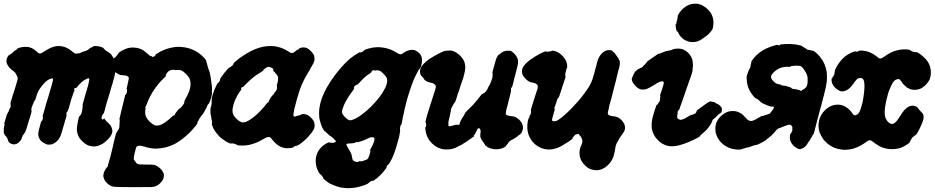

<svg xmlns="http://www.w3.org/2000/svg" viewBox="-53 -741 5009 1029"><path d="M252 -494Q264 -495 277 -493Q306 -489 333 -466Q345 -456 348 -455Q355 -451 365 -456L368 -457L367 -456Q366 -454 367 -454Q370 -453 375 -457L378 -458V-457Q379 -457 384 -461Q387 -463 387 -462Q387 -461 389 -462.5Q391 -464 392 -464Q393 -464 395 -465Q397 -466 397 -466Q401 -465 415 -472Q417 -473 419.5 -475Q422 -477 422 -477L423 -478Q423 -478 423.5 -478.5Q424 -479 424 -479L425 -480Q427 -481 427.5 -481.5Q428 -482 430 -483Q431 -483 431.5 -483.5Q432 -484 431.5 -484Q431 -484 431.5 -484.5Q432 -485 432 -485Q435 -485 437 -486Q439 -487 438.5 -487.5Q438 -488 441 -488.5Q444 -489 446 -490L449 -491L447 -492L446 -494H449Q464 -495 480 -492Q490 -489 498 -486L502 -483H501L506 -478Q507 -477 507.5 -476.5Q508 -476 508 -476Q508 -475 513 -471Q518 -467 522 -465Q526 -464 530 -460Q534 -456 536.5 -455Q539 -454 543 -449Q565 -422 566 -381Q567 -352 556 -316Q553 -305 549 -290Q547 -285 544 -275Q541 -265 533 -236Q530 -227 529 -223Q528 -219 527.5 -216.5Q527 -214 524 -207Q521 -197 515 -177Q513 -167 511.5 -163Q510 -159 508 -149Q503 -132 502 -132Q500 -132 497 -126Q496 -123 495 -122Q492 -117 491 -110L492 -104L493 -105L494 -106V-104Q494 -102 496 -101Q498 -100 499.5 -100.5Q501 -101 504 -105L507 -108Q507 -107 507 -105Q508 -100 525 -84Q541 -70 546 -55Q549 -47 549 -39Q549 -25 538 -9Q535 -4 523 8Q509 22 498 29Q489 34 482 37Q468 43 455 44Q446 44 433 42Q416 39 402 28Q381 12 370 -6Q365 -16 361 -30Q357 -48 361 -70Q364 -91 370 -114Q372 -119 373 -118Q374 -118 375 -119Q377 -121 378 -124Q378 -126 379 -125L382 -130L383 -132L387 -145V-146Q386 -147 387.5 -151Q389 -155 388.5 -157.5Q388 -160 389.5 -166Q391 -172 390 -177V-182L392 -189Q394 -196 396 -203Q399 -213 406 -239Q410 -252 412 -258Q430 -319 424 -321Q418 -323 401 -313Q381 -300 362 -277Q360 -274 357 -271Q354 -268 353 -269Q351 -270 348 -269Q345 -267 344.5 -263Q344 -259 346 -258Q347 -257 346.5 -255.5Q346 -254 341 -244Q334 -225 329 -209Q328 -203 326 -198Q322 -183 318 -170Q317 -166 315.5 -161Q314 -156 313 -154Q310 -143 308 -143Q305 -143 303 -134V-125V-126L304 -124Q303 -122 302.5 -117Q302 -112 300 -107Q294 -90 293 -83Q292 -80 288 -67Q282 -48 277 -29Q273 -15 267 -4Q258 13 243 23Q232 31 223 33Q218 34 211.5 34Q205 34 202 34Q193 32 180 24Q176 21 173 19Q163 13 156 -3Q152 -12 152 -23Q152 -36 160 -62Q162 -72 165 -81Q167 -90 169 -91Q172 -93 175 -99Q179 -114 176 -116L175 -117L177 -124Q179 -131 181 -137Q187 -157 191 -173Q193 -179 195 -187Q201 -204 211 -239Q213 -248 215 -254Q225 -286 229 -303Q233 -318 229 -321Q227 -322 221 -320Q201 -314 185 -296Q182 -292 178 -288Q171 -281 163 -269Q149 -250 142 -225Q136 -203 134 -203Q132 -203 130 -198Q129 -197 126.5 -189Q124 -181 121.5 -177Q119 -173 117.5 -168Q116 -163 115 -156Q115 -147 116 -146Q118 -145 113 -131Q111 -123 109 -116.5Q107 -110 105.5 -106Q104 -102 102 -95Q100 -88 97 -78.5Q94 -69 93 -65Q92 -61 89.5 -53.5Q87 -46 85 -41Q82 -31 80 -29Q78 -29 76.5 -26Q75 -23 73 -20Q67 -13 66 -7Q65 -3 64 -0.5Q63 2 62 3Q61 10 50 20Q38 31 28 32Q25 33 23 33H22Q23 33 18.5 32.5Q14 32 10 30.5Q6 29 4 28Q-2 26 -7 18Q-8 16 -8.5 16Q-9 16 -9 14.5Q-9 13 -9.5 12.5Q-10 12 -10 11Q-10 10 -10.5 9.5Q-11 9 -11 8.5Q-11 8 -11.5 7Q-12 6 -12 5Q-11 5 -14 0Q-17 -5 -19 -8Q-21 -9 -22.5 -11.5Q-24 -14 -26 -16Q-28 -18 -28 -19Q-28 -19 -28.5 -19Q-29 -19 -29 -20Q-29 -21 -30 -23Q-35 -32 -32 -46L-33 -47Q-33 -47 -33 -50L-32 -59L-31 -64L-30 -65Q-27 -75 -28 -77Q-29 -78 -30.5 -75Q-32 -72 -32.5 -72Q-33 -72 -28 -87L-22 -108Q-21 -108 -21 -111Q-18 -124 -14 -131Q-13 -133 -11 -137Q-5 -146 -5 -148Q-5 -149 -3 -154.5Q-1 -160 0 -162Q6 -167 4 -175Q4 -177 4 -180Q5 -185 3 -187Q2 -187 3 -189Q4 -193 14 -226Q20 -245 26 -263Q37 -299 41 -313Q43 -322 41 -328Q40 -331 37.5 -335Q35 -339 33 -344Q29 -353 18 -361Q5 -370 -1 -377Q-9 -386 -14 -396Q-25 -418 -9 -442Q-6 -446 -6 -444Q-4 -444 -1 -448Q2 -451 2 -450Q2 -449 6 -452Q9 -455 14.5 -459Q20 -463 20.5 -464.5Q21 -466 27 -470Q35 -474 38 -478Q40 -482 54 -486Q67 -490 83 -490Q95 -490 100 -489Q110 -486 118 -483Q131 -476 147 -462Q150 -459 152 -457Q159 -453 165 -454.5Q171 -456 184 -465Q222 -491 252 -494Z M897 -490Q920 -490 939 -487Q954 -484 969 -479Q992 -471 1013 -456Q1029 -444 1043 -429Q1052 -419 1052 -415Q1052 -412 1053 -410Q1054 -408 1055 -405Q1059 -387 1060 -385Q1061 -384 1062 -378.5Q1063 -373 1065.5 -367.5Q1068 -362 1070 -356Q1076 -332 1078 -313Q1078 -307 1080 -297Q1083 -280 1083 -273Q1083 -271 1083.5 -266.5Q1084 -262 1083 -256.5Q1082 -251 1083 -246Q1084 -238 1080 -224Q1072 -194 1067 -187Q1066 -185 1062.5 -182Q1059 -179 1057 -172Q1053 -161 1048 -154Q1046 -150 1044 -146Q1035 -130 1031 -126Q1027 -122 1026 -120Q1017 -108 1013 -100Q1011 -95 1008 -90Q1005 -85 1004.5 -83Q1004 -81 1005 -81Q1006 -81 1005.5 -80.5Q1005 -80 1003 -77Q1002 -74 995 -66Q991 -61 989 -58.5Q987 -56 978.5 -46.5Q970 -37 969 -36Q961 -27 940 -9Q920 8 898 22Q887 29 876 34Q835 53 791 55Q779 56 769 55Q749 53 735 49Q732 48 722 45Q704 39 691 40Q683 41 680 44Q677 47 674 58Q671 69 667 87Q662 109 665 115Q666 116 670 121.5Q674 127 676 130Q680 137 685 138Q690 141 729 141Q765 141 768 142Q783 144 798 155Q801 157 808 164Q821 178 825 192Q826 196 825 203Q825 212 820 222Q817 228 812 234Q795 253 778 258Q768 261 756.5 261.5Q745 262 663 262Q561 262 552 259Q535 255 519 239Q508 228 503 213Q499 203 502 192Q505 176 518 158Q521 155 522 154Q523 153 523 153Q524 153 524.5 152Q525 151 524.5 150Q524 149 525 146.5Q526 144 527.5 138Q529 132 532 122Q538 104 552 44Q553 37 556 25Q559 13 564 -7Q569 -27 569.5 -29Q570 -31 571 -30.5Q572 -30 573 -31.5Q574 -33 575 -35Q576 -38 576 -38L579 -43Q579 -44 580 -44Q581 -44 581.5 -45.5Q582 -47 583 -49Q584 -51 584 -51.5Q584 -52 585 -53Q587 -54 588 -83Q588 -88 588.5 -93Q589 -98 588 -101L587 -104L590 -115Q592 -126 594 -133Q598 -151 609 -195Q612 -210 614 -215Q617 -229 618 -233Q618 -234 619 -233Q620 -232 621 -233Q623 -235 624 -239L625 -241Q626 -240 627 -247L628 -254L627 -255Q628 -257 628 -259.5Q628 -262 628 -263Q627 -265 626 -264L625 -263L626 -268Q627 -273 628 -276.5Q629 -280 630 -285Q635 -307 637 -318Q638 -326 635 -329Q633 -332 622 -336Q618 -337 607 -337.5Q596 -338 592 -339Q584 -342 577 -346Q565 -353 560 -359Q541 -382 542 -400Q543 -412 549 -423Q550 -425 551 -425Q553 -423 557 -428Q558 -431 559 -430.5Q560 -430 562.5 -432.5Q565 -435 565.5 -435Q566 -435 568.5 -437.5Q571 -440 570.5 -440Q570 -440 572 -442Q577 -446 575 -447Q575 -447 578 -450Q583 -454 583 -456Q583 -456 581 -456Q579 -455 584 -459Q600 -471 620 -479Q644 -488 665 -486Q679 -485 684 -484Q704 -479 717 -470Q726 -463 739 -452Q745 -446 748 -444Q754 -439 759 -440Q761 -440 761 -438.5Q761 -437 761.5 -436.5Q762 -436 764.5 -436Q767 -436 768 -437Q769 -438 770 -437Q770 -436 772.5 -437.5Q775 -439 774.5 -439.5Q774 -440 777 -442Q782 -445 781 -448Q781 -449 782 -450Q783 -451 789 -454Q814 -470 838 -478Q868 -488 897 -490ZM884 -367Q880 -368 867 -366Q854 -364 849 -358Q838 -347 839 -345Q839 -344 838 -343Q836 -341 835 -338Q835 -336 836 -336L838 -335L832 -329Q815 -313 807 -304Q797 -293 782 -273Q762 -246 749 -219Q739 -199 733 -181L732 -180L728 -169Q727 -169 726 -167.5Q725 -166 725 -164Q725 -162 726 -163L727 -162Q727 -162 727 -159Q727 -156 726 -151Q723 -135 728 -120Q732 -107 749 -89Q766 -73 778 -69Q788 -67 799 -69Q829 -77 869 -116Q876 -123 877 -122Q879 -121 881 -122Q883 -123 884 -127Q887 -135 892 -140Q896 -145 901 -151.5Q906 -158 911 -160Q919 -165 929 -180Q934 -187 934 -190Q937 -197 935 -198Q934 -198 938 -205Q971 -261 968 -296Q967 -308 965 -314Q962 -324 956 -331Q944 -346 930 -357Q918 -366 905 -366Q892 -367 886 -365Q885 -364 885 -365Q885 -366 884 -367Z M1388 -494Q1403 -495 1420 -493Q1438 -490 1456 -484Q1473 -477 1493 -465Q1501 -460 1505 -458Q1516 -454 1527 -464Q1532 -468 1536.5 -471.5Q1541 -475 1543 -475Q1545 -475 1547 -476.5Q1549 -478 1549 -479.5Q1549 -481 1552 -482Q1561 -487 1572 -487Q1579 -487 1584 -486Q1592 -484 1602 -477Q1605 -475 1612 -468Q1626 -455 1631 -441Q1632 -435 1632.5 -428.5Q1633 -422 1632 -416Q1628 -402 1620 -390Q1617 -385 1613.5 -379Q1610 -373 1608 -369Q1606 -365 1603.5 -360.5Q1601 -356 1597 -350Q1593 -344 1591 -340Q1578 -318 1568 -295Q1566 -289 1563 -284Q1556 -268 1548 -242Q1541 -221 1537 -205Q1535 -199 1533 -189Q1527 -167 1525 -160Q1524 -154 1523 -148Q1518 -126 1520 -120Q1523 -113 1536 -119Q1544 -122 1552 -123Q1557 -124 1558 -126Q1559 -128 1562 -128Q1570 -130 1577 -130Q1585 -129 1594 -125Q1608 -118 1619 -105Q1630 -92 1632 -80Q1635 -68 1632 -57Q1628 -43 1615 -27Q1613 -26 1609.5 -21.5Q1606 -17 1605 -15Q1592 1 1576 14Q1551 36 1538 40Q1535 41 1533 41Q1528 41 1523 45Q1519 49 1512 51Q1504 53 1491 53Q1482 54 1477 53Q1457 50 1443 41Q1432 35 1422 25Q1414 18 1401 1Q1395 -7 1388 -7Q1383 -7 1377 -5Q1369 -2 1354 7Q1329 22 1302 30Q1292 33 1285 35Q1262 40 1240 39Q1221 39 1218 36Q1216 34 1210 32Q1206 30 1204 30Q1202 28 1196 28Q1187 27 1186 28Q1186 29 1184 28.5Q1182 28 1179 27Q1171 25 1156 16Q1145 9 1138 3Q1134 0 1132 -1Q1121 -10 1107 -28Q1104 -33 1102 -35Q1090 -50 1083 -73Q1081 -78 1082 -79Q1085 -80 1083 -87Q1082 -89 1083 -90Q1084 -90 1081 -101Q1080 -108 1079 -112Q1079 -115 1078 -120Q1077 -127 1076 -128Q1074 -129 1075 -155Q1076 -165 1076 -166Q1076 -167 1077 -166L1079 -175Q1080 -179 1080 -179L1081 -184Q1081 -185 1081.5 -189.5Q1082 -194 1081.5 -195Q1081 -196 1081 -199Q1083 -207 1081 -212Q1081 -215 1086 -231Q1094 -259 1109 -288L1113 -295L1116 -296Q1119 -298 1123 -305Q1127 -312 1127 -317Q1127 -320 1133 -328Q1148 -350 1167 -371Q1173 -378 1176 -379Q1180 -379 1186 -385Q1190 -389 1191 -389Q1195 -389 1194 -392Q1194 -393 1195.5 -394Q1197 -395 1198.5 -398Q1200 -401 1199.5 -402Q1199 -403 1199 -403Q1199 -403 1205 -408Q1219 -420 1229 -428Q1237 -434 1251 -443Q1324 -492 1388 -494ZM1391 -382Q1384 -384 1375 -379Q1363 -371 1363 -370Q1360 -370 1358 -365Q1358 -364 1358.5 -363Q1359 -362 1357 -361.5Q1355 -361 1352 -358.5Q1349 -356 1338 -349.5Q1327 -343 1324.5 -341Q1322 -339 1316 -335Q1289 -316 1255 -280Q1249 -273 1248 -274Q1246 -276 1243 -273Q1238 -270 1239 -265Q1239 -264 1240 -265L1241 -263Q1239 -261 1239 -260Q1239 -259 1235 -254Q1231 -249 1229 -245Q1227 -241 1223.5 -236.5Q1220 -232 1217.5 -226.5Q1215 -221 1214 -219Q1208 -209 1202 -192Q1198 -181 1195 -165Q1191 -148 1195 -133Q1198 -121 1213 -106Q1234 -85 1248 -85Q1256 -85 1265 -88Q1281 -94 1306 -113Q1322 -126 1338 -142Q1360 -164 1377 -187L1382 -192Q1385 -189 1387 -197Q1387 -198 1388 -199Q1389 -203 1392 -208Q1395 -213 1398 -218Q1404 -228 1411 -233Q1414 -235 1418 -244Q1421 -249 1422 -249Q1424 -250 1427 -256Q1428 -259 1429 -260Q1430 -260 1431 -265Q1432 -270 1431 -271Q1430 -271 1431 -272.5Q1432 -274 1432 -277Q1432 -280 1431 -281L1430 -282L1431 -287Q1437 -303 1437 -314Q1438 -324 1437 -330Q1434 -338 1419 -354Q1410 -363 1410 -363.5Q1410 -364 1411 -365Q1414 -369 1411 -372Q1409 -374 1408 -374Q1407 -374 1407 -375Q1406 -378 1401 -378Q1400 -378 1400 -379Q1400 -380 1391 -382Z M1967 -488Q1977 -489 1992 -487Q2015 -485 2036 -477Q2056 -470 2072 -459Q2090 -447 2099 -451Q2102 -452 2111 -459Q2135 -474 2155 -474Q2162 -474 2166 -473Q2177 -470 2186 -463Q2196 -455 2201 -448Q2202 -446 2203.5 -442.5Q2205 -439 2206.5 -435Q2208 -431 2208.5 -422Q2209 -413 2208 -406Q2207 -399 2206.5 -397Q2206 -395 2205 -392.5Q2204 -390 2204 -387Q2204 -384 2202 -382Q2201 -378 2192 -368Q2188 -363 2180 -346Q2177 -340 2175 -336Q2165 -318 2157 -294Q2155 -289 2153 -283.5Q2151 -278 2147 -267Q2134 -228 2133 -223Q2132 -219 2130 -212.5Q2128 -206 2127 -202Q2126 -199 2124 -190Q2116 -161 2109 -125Q2107 -117 2107 -116.5Q2107 -116 2105 -107Q2100 -80 2099 -76Q2098 -75 2098 -72L2096 -71V-72L2095 -71Q2092 -65 2091 -55Q2090 -49 2091 -46Q2093 -39 2086 -8Q2084 -1 2082 7Q2078 24 2069 53Q2058 89 2043 118Q2032 139 2027 142Q2020 145 2019 153Q2018 154 2019 154H2020L2019 156Q2018 158 2018 159Q2016 162 2003 178Q1990 195 1967 214Q1954 224 1949 227Q1947 228 1945.5 228.5Q1944 229 1944 228Q1943 226 1935 230.5Q1927 235 1923 239Q1921 242 1917 244Q1905 250 1889 255Q1859 265 1827 267Q1810 268 1801 267Q1796 267 1790 266Q1765 264 1739 253Q1722 247 1712 241Q1701 234 1689 224Q1677 214 1678.5 212Q1680 210 1672 201Q1667 195 1664 193.5Q1661 192 1658 187Q1648 171 1643.5 154.5Q1639 138 1639 123Q1639 106 1642 95Q1649 68 1670 47Q1687 31 1706 23Q1710 21 1710.5 21Q1711 21 1711 22Q1711 23 1715.5 23Q1720 23 1720 23.5Q1720 24 1724.5 24Q1729 24 1731 25L1739 23Q1738 22 1740 22Q1742 22 1744 21Q1746 20 1745 20Q1745 18 1746 18Q1747 18 1748 16Q1748 14 1743 11Q1740 8 1738.5 6Q1737 4 1733 0Q1729 -4 1727 -5.5Q1725 -7 1724.5 -7Q1724 -7 1721 -10L1714 -14L1702 -25Q1699 -28 1696 -31Q1690 -38 1689 -36L1684 -41Q1672 -58 1665 -82Q1660 -97 1658 -112Q1657 -122 1657 -136Q1657 -155 1661 -174Q1672 -234 1720 -307Q1770 -381 1823 -427Q1847 -446 1871 -459L1875 -462V-460Q1875 -459 1877.5 -459.5Q1880 -460 1882 -461Q1884 -462 1884 -461L1889 -463Q1889 -464 1891 -465Q1897 -468 1897 -470L1902 -474L1907 -476Q1923 -482 1937 -484Q1943 -486 1947 -486.5Q1951 -487 1957 -487Q1962 -488 1967 -488ZM1952 -365Q1946 -366 1940 -360Q1938 -358 1938 -355Q1938 -354 1933 -350Q1930 -348 1926 -345Q1922 -342 1918 -340Q1897 -325 1874 -299Q1864 -287 1861 -287Q1857 -287 1853 -284Q1851 -282 1851 -282Q1851 -282 1849 -281Q1847 -280 1845 -274.5Q1843 -269 1844 -267Q1845 -266 1844 -265Q1843 -264 1842.5 -262Q1842 -260 1839.5 -257Q1837 -254 1833.5 -249Q1830 -244 1827 -240Q1817 -227 1805 -206Q1797 -193 1791 -179Q1780 -154 1780 -141Q1781 -132 1783.5 -128Q1786 -124 1796 -113Q1811 -99 1818 -97Q1828 -95 1839 -100Q1850 -104 1864 -112Q1897 -132 1934 -168Q1988 -222 2010 -267Q2020 -287 2022 -305Q2023 -319 2016 -330Q2014 -333 2010.5 -336.5Q2007 -340 2003 -344.5Q1999 -349 1995 -352.5Q1991 -356 1989 -358Q1979 -365 1963 -364Q1956 -363 1954 -362L1953 -363Q1954 -364 1954 -364Q1954 -364 1952 -365ZM1947 -5Q1940 -7 1931 -4Q1925 -3 1906 7Q1895 12 1879 17Q1870 20 1865 21Q1861 21 1860.5 20.5Q1860 20 1858 20Q1856 20 1854 21Q1852 22 1852 23Q1852 24 1851 24Q1848 25 1847 25Q1841 27 1818 28Q1811 29 1808 29Q1801 31 1805 39Q1807 43 1816 58Q1829 78 1832 92Q1833 96 1834 103Q1836 114 1838 117Q1840 120 1848 124L1856 127H1860Q1867 127 1874 123Q1877 121 1878 122Q1879 123 1879 123.5Q1879 124 1881 124Q1884 125 1887 123Q1888 122 1888 122Q1889 124 1894 121Q1895 120 1896 120Q1897 122 1899 119Q1899 118 1900 118.5Q1901 119 1902.5 118Q1904 117 1904.5 117Q1905 117 1905.5 117Q1906 117 1906.5 117Q1907 117 1908 116L1909 115Q1909 116 1912 114Q1915 112 1916 112Q1917 112 1919 108Q1920 106 1921 105Q1924 99 1924 97Q1924 97 1925 95.5Q1926 94 1925.5 94Q1925 94 1926 93Q1927 92 1926.5 91.5Q1926 91 1927 90Q1928 89 1928 87.5Q1928 86 1928 85Q1929 84 1929 83Q1929 82 1929 82Q1929 82 1930 80Q1933 74 1931 74Q1930 74 1931.5 71.5Q1933 69 1933 67Q1933 65 1931 65H1929L1930 63Q1954 23 1954 3Q1954 -3 1947 -5Z M2585 -324V-325Q2586 -324 2585 -324ZM2678 -470Q2678 -471 2685 -468Q2693 -464 2702 -455Q2716 -441 2721 -426L2723 -421V-411V-400L2721 -390Q2719 -381 2716.5 -370.5Q2714 -360 2709 -342Q2705 -324 2702 -315Q2700 -306 2698 -298Q2696 -290 2694 -283Q2692 -276 2691 -274Q2690 -272 2689.5 -272.5Q2689 -273 2687.5 -271Q2686 -269 2686 -267Q2685 -262 2686 -258Q2687 -256 2681 -231Q2677 -216 2675 -209Q2673 -202 2671.5 -195Q2670 -188 2669 -183.5Q2668 -179 2667 -176Q2660 -154 2658 -137Q2657 -128 2660 -126Q2661 -125 2667.5 -122.5Q2674 -120 2681 -119Q2684 -119 2688.5 -118.5Q2693 -118 2693 -118Q2702 -117 2711 -113Q2722 -107 2731 -98Q2740 -89 2746 -77Q2748 -72 2749 -65Q2751 -57 2749 -48Q2743 -24 2730 -18Q2726 -16 2723 -12.5Q2720 -9 2716 -7Q2712 -5 2710 -3Q2708 -1 2703 1.5Q2698 4 2695 6Q2692 8 2689 9Q2679 14 2674 20Q2670 28 2660 39Q2655 44 2655 45Q2655 46 2646.5 50Q2638 54 2632 56Q2619 59 2604 59Q2593 59 2586 57Q2572 54 2559 47Q2555 44 2550.5 40Q2546 36 2546 36Q2547 34 2543 30Q2542 28 2541.5 27.5Q2541 27 2538 22Q2529 10 2526 4Q2525 2 2523.5 -1.5Q2522 -5 2521.5 -7.5Q2521 -10 2521 -10V-14Q2521 -15 2521.5 -15.5Q2522 -16 2521.5 -18.5Q2521 -21 2521 -21.5Q2521 -22 2521.5 -24Q2522 -26 2522 -28Q2523 -30 2523 -35.5Q2523 -41 2522 -44Q2520 -51 2518 -52Q2512 -56 2507 -51Q2506 -50 2503.5 -44Q2501 -38 2497.5 -32Q2494 -26 2495 -26L2494 -25Q2493 -25 2491.5 -22Q2490 -19 2490 -19V-18Q2487 -16 2485 -12Q2485 -11 2487 -11L2489 -10L2487 -9Q2485 -8 2480 -5Q2438 25 2422 34Q2408 42 2407 41Q2406 40 2404.5 41Q2403 42 2403.5 43Q2404 44 2403.5 44Q2403 44 2400 45Q2392 51 2371 57Q2354 61 2335 60Q2313 59 2294 50Q2276 41 2263 28Q2246 11 2238 -6Q2232 -19 2229 -34Q2227 -42 2226 -55V-59H2227Q2229 -59 2229.5 -60Q2230 -61 2230 -64Q2230 -67 2230.5 -67Q2231 -67 2231 -69.5Q2231 -72 2230.5 -72Q2230 -72 2231 -75Q2231 -82 2228 -84Q2227 -85 2228 -91Q2232 -114 2255 -184Q2259 -198 2264 -212Q2268 -225 2273 -240Q2283 -269 2283 -276Q2283 -283 2275 -290Q2269 -296 2259 -297Q2242 -300 2230 -307Q2228 -308 2225.5 -310.5Q2223 -313 2221 -314.5Q2219 -316 2220 -317Q2220 -317 2220 -318Q2210 -330 2207 -333Q2205 -334 2202 -339Q2198 -348 2198 -358Q2198 -366 2199 -370Q2202 -380 2209 -389Q2215 -397 2228 -409Q2247 -426 2273 -440Q2312 -462 2327 -467Q2338 -470 2353 -470H2365L2372 -468Q2381 -466 2389 -461Q2402 -454 2415 -441Q2428 -427 2434 -414Q2447 -382 2434 -340Q2432 -333 2430 -325Q2428 -318 2424.5 -308Q2421 -298 2420 -296Q2417 -284 2407 -255Q2406 -251 2404.5 -247.5Q2403 -244 2402 -242Q2401 -240 2401 -240Q2401 -240 2400.5 -239.5Q2400 -239 2400 -239L2399 -237L2400 -239V-237Q2399 -234 2397.5 -228Q2396 -222 2394.5 -217.5Q2393 -213 2391 -207Q2389 -201 2387.5 -197.5Q2386 -194 2385 -192L2384 -191L2383 -192Q2382 -191 2379.5 -185.5Q2377 -180 2376.5 -180.5Q2376 -181 2373.5 -175.5Q2371 -170 2369 -167Q2367 -164 2366 -161Q2363 -153 2363 -144Q2363 -143 2361.5 -138.5Q2360 -134 2359.5 -129.5Q2359 -125 2357.5 -118.5Q2356 -112 2353.5 -102Q2351 -92 2350.5 -89Q2350 -86 2350 -80.5Q2350 -75 2350.5 -73.5Q2351 -72 2351 -71Q2349 -69 2350 -67Q2351 -63 2355 -65H2356H2357Q2359 -65 2361 -65Q2361 -64 2362.5 -64.5Q2364 -65 2366 -66L2368 -67H2370H2371L2372 -68Q2374 -68 2374 -68L2381 -70Q2381 -71 2381.5 -70.5Q2382 -70 2383 -71Q2383 -69 2387 -72H2388H2389H2390L2392 -73H2393L2395 -72H2396H2398Q2398 -72 2399.5 -72Q2401 -72 2402 -72H2403H2405Q2406 -73 2406 -72H2408Q2409 -73 2409 -74Q2409 -75 2409.5 -75.5Q2410 -76 2409.5 -77Q2409 -78 2410.5 -79Q2412 -80 2411.5 -81.5Q2411 -83 2412 -83.5Q2413 -84 2412.5 -84.5Q2412 -85 2413 -86Q2414 -87 2413.5 -88Q2413 -89 2414 -89Q2415 -89 2415 -90Q2414 -91 2416 -94Q2417 -95 2417 -95.5Q2417 -96 2418.5 -98Q2420 -100 2420.5 -102Q2421 -104 2422 -105.5Q2423 -107 2423.5 -107.5Q2424 -108 2425 -109.5Q2426 -111 2426 -111.5Q2426 -112 2427.5 -113.5Q2429 -115 2429 -116Q2429 -117 2430 -118Q2435 -121 2433 -123Q2433 -124 2435 -126Q2440 -131 2438 -134Q2438 -135 2444 -141Q2464 -160 2483 -180Q2506 -206 2525 -231L2532 -239V-238Q2532 -236 2533 -236Q2535 -236 2538 -241Q2540 -243 2540 -242.5Q2540 -242 2541 -242Q2543 -242 2546 -246L2547 -247Q2547 -247 2549 -249Q2554 -254 2554 -255Q2554 -255 2557 -260Q2563 -268 2562 -270L2561 -269L2560 -268Q2575 -291 2578 -302Q2580 -306 2582 -313L2585 -322L2586 -324Q2586 -326 2586 -326.5Q2586 -327 2586.5 -330.5Q2587 -334 2586.5 -336Q2586 -338 2587 -339Q2589 -345 2586 -349V-351L2588 -362Q2591 -373 2595 -386Q2604 -421 2608 -430Q2616 -446 2620 -448Q2621 -448 2622.5 -449Q2624 -450 2628.5 -454Q2633 -458 2635 -459Q2637 -460 2640 -462Q2655 -470 2670 -469Q2676 -468 2677 -468L2678 -469Q2678 -470 2678 -470Z M3204 -472Q3215 -474 3227 -470L3230 -467Q3229 -467 3232 -464.5Q3235 -462 3236 -461Q3243 -455 3242.5 -455Q3242 -455 3246.5 -449Q3251 -443 3254 -438.5Q3257 -434 3259 -431.5Q3261 -429 3262.5 -425.5Q3264 -422 3264.5 -422Q3265 -422 3266 -418Q3268 -414 3269 -414V-399Q3267 -382 3265 -376Q3263 -372 3262 -367Q3261 -362 3255 -339Q3250 -317 3248.5 -311Q3247 -305 3244.5 -296Q3242 -287 3240 -279Q3238 -271 3237 -267Q3235 -260 3226 -223Q3223 -212 3221.5 -207Q3220 -202 3219 -198Q3218 -194 3217 -191Q3211 -172 3209 -156Q3208 -154 3206.5 -147Q3205 -140 3204.5 -135Q3204 -130 3206 -128Q3207 -125 3214.5 -122Q3222 -119 3233 -118Q3254 -117 3268 -106Q3278 -98 3285 -89Q3293 -79 3295 -70Q3298 -60 3296 -48Q3293 -35 3281 -20Q3266 -1 3261 11Q3259 14 3257 18Q3251 27 3248 37Q3246 42 3243 63Q3239 83 3237 91Q3233 104 3228 113Q3218 134 3197 151Q3188 158 3180 162Q3172 166 3162 169Q3151 172 3138 171Q3127 170 3118.5 167.5Q3110 165 3102 161Q3093 156 3083 146Q3059 123 3054 95Q3053 91 3053 81.5Q3053 72 3053 68Q3056 50 3065 31Q3071 18 3066 4Q3061 -9 3056 -13Q3053 -14 3052 -17.5Q3051 -21 3050 -22Q3049 -24 3044 -22Q3043 -21 3042 -22Q3042 -23 3037.5 -21.5Q3033 -20 3030 -19Q3028 -17 3024 -12.5Q3020 -8 3020 -7.5Q3020 -7 3020 -7Q3015 -4 3015 0Q3015 0 3016 1H3017Q3016 1 3013 4Q3004 13 2972 32Q2947 48 2930 53Q2918 57 2907 59Q2893 61 2880 60Q2846 57 2818 35Q2799 20 2787 -3Q2775 -24 2773 -54Q2772 -71 2776 -93Q2777 -102 2781 -107Q2783 -109 2785 -118Q2787 -124 2788.5 -125Q2790 -126 2791 -130Q2794 -138 2793 -140Q2792 -140 2793 -143Q2795 -148 2792 -151Q2792 -152 2792 -152Q2792 -154 2808 -205Q2823 -249 2827 -263Q2829 -269 2829 -275Q2830 -283 2824 -289Q2816 -296 2803 -298Q2785 -300 2771 -312Q2759 -322 2750 -336Q2736 -363 2756 -390Q2771 -409 2798 -427Q2835 -452 2865 -464Q2873 -467 2874 -465Q2876 -463 2882 -464Q2884 -465 2884 -464.5Q2884 -464 2887 -464Q2890 -464 2891 -465Q2892 -466 2896 -466Q2903 -467 2906 -469L2907 -470L2912 -469Q2939 -466 2963 -440Q2978 -424 2984 -405Q2987 -394 2987 -384Q2987 -378 2985 -375.5Q2983 -373 2982.5 -369.5Q2982 -366 2981 -363Q2979 -358 2977 -348Q2976 -345 2976.5 -339Q2977 -333 2977 -332Q2979 -331 2976 -322Q2974 -317 2973 -313Q2970 -303 2955 -258Q2952 -248 2950 -242Q2943 -219 2939 -217Q2938 -217 2937 -215Q2936 -213 2934 -209L2931 -202V-200Q2930 -198 2929 -194Q2926 -182 2923 -175Q2921 -171 2920.5 -169Q2920 -167 2919.5 -166.5Q2919 -166 2918.5 -162.5Q2918 -159 2919 -158Q2919 -157 2919 -156.5Q2919 -156 2920 -156V-155Q2920 -153 2919 -149.5Q2918 -146 2915 -136Q2904 -101 2906 -95Q2907 -92 2914 -91Q2925 -90 2937 -97Q2967 -116 3012 -162Q3048 -199 3074 -234Q3079 -240 3083 -246Q3095 -263 3106 -280Q3119 -303 3125 -326Q3128 -334 3130 -341.5Q3132 -349 3136 -364.5Q3140 -380 3141 -382.5Q3142 -385 3143 -390Q3146 -405 3151 -419Q3156 -436 3170 -452Q3185 -469 3204 -472Z M3353 -362Q3354 -362 3346 -354L3344 -352Q3346 -354 3349.5 -358Q3353 -362 3353 -362ZM3570 -480Q3592 -482 3608 -476Q3614 -473 3621 -469Q3630 -463 3637 -456Q3643 -450 3649 -440Q3650 -437 3652 -434Q3659 -425 3660 -401Q3661 -393 3661 -388Q3661 -383 3659.5 -375.5Q3658 -368 3659 -367Q3660 -365 3656 -351Q3648 -325 3640 -305Q3638 -298 3634 -287Q3631 -277 3626 -265Q3622 -254 3620 -247Q3617 -240 3604 -201Q3598 -186 3593 -170Q3590 -162 3589 -158Q3586 -150 3584 -150Q3582 -150 3580 -146Q3579 -143 3578.5 -141Q3578 -139 3578 -137.5Q3578 -136 3579 -136Q3580 -136 3579 -134Q3577 -124 3576 -117.5Q3575 -111 3578 -107Q3582 -103 3589 -100Q3595 -97 3608 -102Q3622 -108 3643 -121L3650 -125H3654Q3659 -126 3664 -129Q3667 -131 3669 -131Q3672 -131 3675 -134Q3677 -136 3676 -136.5Q3675 -137 3677.5 -138.5Q3680 -140 3680.5 -141.5Q3681 -143 3681 -144Q3681 -144 3680.5 -144Q3680 -144 3679 -145H3678L3687 -153Q3697 -161 3705 -166Q3720 -177 3728 -183Q3741 -193 3752 -197L3758 -198Q3758 -197 3760 -196Q3762 -195 3764.5 -195.5Q3767 -196 3767 -195Q3767 -194 3773 -194Q3774 -194 3779 -191Q3780 -191 3781 -190Q3782 -189 3783 -189Q3790 -183 3794 -183Q3794 -183 3796 -182Q3798 -181 3798 -181Q3799 -181 3805 -175Q3814 -167 3816 -159Q3816 -158 3816 -153Q3816 -144 3813 -139Q3808 -134 3801 -130Q3797 -128 3794 -124Q3783 -112 3775 -106Q3765 -99 3765 -95Q3765 -94 3763.5 -91Q3762 -88 3762 -87Q3762 -83 3749 -65Q3737 -46 3716 -29Q3702 -18 3699 -13Q3698 -11 3698 -11Q3698 -8 3667 7Q3655 13 3641 19Q3583 43 3551 43Q3536 43 3527 41Q3496 34 3472 9Q3446 -17 3440 -53Q3440 -55 3439.5 -67Q3439 -79 3440 -86Q3442 -104 3448 -124Q3456 -152 3463 -171Q3465 -176 3465.5 -178Q3466 -180 3467.5 -179.5Q3469 -179 3470.5 -180.5Q3472 -182 3473 -185Q3473 -186 3473.5 -186.5Q3474 -187 3474 -187Q3474 -186 3475 -187.5Q3476 -189 3477 -191L3478 -193L3482 -198Q3485 -204 3484 -209Q3484 -210 3484 -211Q3486 -217 3485 -218Q3485 -219 3485 -221Q3487 -225 3486 -228Q3485 -229 3485 -229H3484Q3484 -229 3492 -253Q3498 -270 3501 -281Q3506 -297 3504 -302Q3504 -303 3501.5 -304Q3499 -305 3494 -305Q3489 -305 3485 -303Q3476 -300 3466 -294Q3463 -292 3458 -289Q3453 -286 3450 -284Q3425 -269 3415 -265Q3411 -264 3406.5 -262.5Q3402 -261 3393 -261Q3384 -261 3380 -262Q3361 -269 3349 -285Q3345 -289 3344 -291Q3337 -298 3334 -310Q3333 -313 3333 -317V-321L3335 -324Q3337 -327 3339 -334Q3341 -341 3346 -349Q3349 -354 3351 -357Q3362 -367 3367 -371H3368Q3367 -370 3368 -370Q3369 -370 3375 -374Q3377 -376 3377.5 -375.5Q3378 -375 3380 -376.5Q3382 -378 3382 -377Q3382 -376 3388 -381Q3391 -382 3391 -383Q3391 -384 3393 -385.5Q3395 -387 3395 -388Q3395 -389 3397 -390Q3403 -394 3403 -396Q3403 -397 3407 -400Q3412 -404 3414 -409Q3415 -411 3424.5 -418Q3434 -425 3444 -431.5Q3454 -438 3465 -446L3476 -453H3479Q3484 -453 3490 -457Q3493 -459 3494 -459Q3498 -459 3503 -462Q3504 -463 3505 -462.5Q3506 -462 3508 -464Q3517 -468 3525 -468Q3527 -469 3528 -469H3529L3530 -470Q3531 -470 3534 -470Q3543 -471 3554 -477Q3557 -478 3560 -478.5Q3563 -479 3563.5 -479.5Q3564 -480 3570 -480ZM3664 -721Q3678 -722 3690 -720Q3720 -713 3747 -684Q3764 -665 3769 -639Q3771 -627 3771 -616Q3770 -603 3768 -593Q3765 -581 3761 -578Q3759 -575 3756 -571Q3749 -561 3735 -550Q3731 -547 3727 -544Q3721 -541 3714 -535Q3700 -524 3684 -519Q3667 -514 3647 -516Q3639 -517 3628 -522Q3623 -524 3620 -525Q3612 -528 3601 -539Q3587 -552 3582 -566Q3580 -569 3578.5 -571.5Q3577 -574 3576.5 -573.5Q3576 -573 3576 -572H3575Q3572 -577 3570 -588Q3568 -598 3568 -610V-614L3569 -612L3571 -611Q3571 -612 3572 -619Q3573 -626 3575 -629Q3577 -634 3577 -639Q3577 -642 3578 -646Q3580 -652 3579 -655Q3578 -656 3581 -660Q3586 -671 3594 -680Q3609 -699 3629 -710Q3645 -719 3664 -721Z M4157 -505Q4184 -506 4209 -503Q4221 -501 4223.5 -500.5Q4226 -500 4233 -498Q4245 -496 4245 -495Q4245 -492 4252 -489Q4254 -488 4255 -488Q4259 -484 4262 -484Q4262 -484 4263 -483Q4264 -482 4268 -479Q4278 -472 4280 -474Q4281 -474 4283 -473Q4285 -472 4285 -473Q4285 -474 4287 -473Q4289 -472 4291.5 -471.5Q4294 -471 4296 -470Q4298 -469 4300 -469Q4302 -469 4302.5 -470Q4303 -471 4306 -469Q4323 -459 4342 -436Q4371 -401 4378 -353Q4379 -345 4379 -328Q4379 -311 4378 -304Q4375 -279 4364 -236Q4356 -204 4355 -201.5Q4354 -199 4351.5 -188Q4349 -177 4348.5 -175.5Q4348 -174 4345 -164Q4343 -157 4340 -146Q4334 -123 4333 -119Q4332 -117 4330 -109Q4328 -101 4327 -97Q4318 -63 4311 -34Q4307 -19 4305 -20Q4305 -20 4303 -18Q4301 -16 4301 -14Q4300 -11 4296.5 -5.5Q4293 0 4290.5 4.5Q4288 9 4286 12Q4279 20 4275 28Q4270 38 4262.5 44.5Q4255 51 4247 54Q4241 56 4240 57Q4239 59 4231 58Q4222 56 4213 50Q4194 38 4185 19Q4180 9 4180 -4Q4180 -13 4181 -18.5Q4182 -24 4183 -24Q4187 -24 4188 -30Q4188 -32 4189 -33Q4191 -33 4193 -41Q4195 -49 4193 -50Q4193 -51 4193 -53Q4195 -58 4193 -61Q4189 -69 4184 -72Q4183 -72 4179.5 -72Q4176 -72 4174 -72Q4167 -72 4157 -67Q4154 -66 4148.5 -64Q4143 -62 4140 -60Q4135 -58 4125 -55Q4116 -53 4109 -45Q4086 -17 4074 -9Q4072 -7 4070 -5Q4068 -3 4065 -1Q4058 3 4054 8Q4050 13 4024 26Q4005 36 3999 36Q3993 36 3983 40Q3958 50 3949 50Q3946 50 3943 51.5Q3940 53 3937 54Q3930 55 3926 57Q3922 60 3909 61Q3900 61 3891 60Q3851 56 3822 32Q3810 22 3804 14Q3792 -2 3787 -16Q3781 -31 3781 -48Q3779 -87 3809 -117Q3830 -137 3851 -143Q3861 -146 3874 -146Q3883 -146 3889 -145Q3902 -142 3909 -138Q3919 -133 3927 -127Q3937 -117 3947 -106Q3957 -95 3967 -93Q3974 -92 3984 -95Q3991 -97 4016 -112Q4029 -120 4031 -120Q4034 -118 4040 -121Q4042 -123 4044.5 -123Q4047 -123 4049.5 -124.5Q4052 -126 4053 -125.5Q4054 -125 4056 -126Q4058 -127 4058.5 -127Q4059 -127 4060.5 -128Q4062 -129 4063 -129Q4074 -131 4074 -134Q4074 -135 4075 -135.5Q4076 -136 4076 -136.5Q4076 -137 4077 -138Q4078 -139 4078 -139.5Q4078 -140 4080 -141.5Q4082 -143 4082 -143.5Q4082 -144 4084 -146.5Q4086 -149 4086 -150Q4086 -151 4089 -153Q4092 -156 4094 -162Q4094 -165 4094 -166.5Q4094 -168 4093 -169Q4092 -170 4090 -170Q4088 -170 4084 -170Q4076 -169 4071 -172Q4067 -173 4060 -176Q4034 -186 4025 -193Q4023 -194 4020.5 -197.5Q4018 -201 4014 -204Q4010 -207 4006 -210Q3999 -215 3998 -213Q3998 -213 3997 -214Q3996 -215 3993 -217Q3985 -224 3972 -243Q3965 -254 3960 -266Q3952 -283 3950 -304Q3948 -323 3948 -326Q3949 -327 3949.5 -334Q3950 -341 3951 -342Q3954 -344 3955 -352Q3956 -356 3957 -357Q3958 -358 3959.5 -362.5Q3961 -367 3962 -368.5Q3963 -370 3964 -372Q3965 -374 3965 -374Q3966 -374 3968 -379Q3970 -387 3970 -389Q3970 -390 3970.5 -392.5Q3971 -395 3971 -396.5Q3971 -398 3972 -400Q3975 -406 3973 -408Q3972 -408 3976 -415Q3986 -430 3998 -442Q4035 -479 4094 -496Q4111 -501 4118 -501V-500Q4118 -499 4118 -498.5Q4118 -498 4120 -498Q4126 -497 4127 -501Q4127 -502 4131 -503Q4144 -504 4157 -505ZM4231 -388Q4219 -390 4211 -389Q4209 -389 4201 -388Q4184 -387 4184 -384.5Q4184 -382 4170 -383Q4157 -384 4139 -380Q4125 -376 4113 -369Q4091 -354 4082 -339Q4076 -327 4083 -317Q4089 -308 4099 -299Q4110 -290 4130 -288H4134L4132 -287Q4130 -286 4130 -286L4132 -285Q4134 -284 4139.5 -283.5Q4145 -283 4145 -282.5Q4145 -282 4144 -282L4153 -281H4156L4161 -280Q4162 -280 4162 -279.5Q4162 -279 4164.5 -278.5Q4167 -278 4171.5 -276.5Q4176 -275 4178.5 -274.5Q4181 -274 4181 -273.5Q4181 -273 4183 -273L4185 -272Q4185 -271 4186 -271Q4186 -271 4186.5 -270.5Q4187 -270 4187 -270Q4189 -270 4188 -269Q4189 -268 4189.5 -268Q4190 -268 4190 -268L4191 -267L4193 -266Q4192 -265 4201 -264Q4207 -264 4208.5 -263.5Q4210 -263 4213.5 -262.5Q4217 -262 4220.5 -260.5Q4224 -259 4227.5 -259Q4231 -259 4235 -256.5Q4239 -254 4240 -254Q4244 -253 4245 -257Q4246 -259 4247.5 -259Q4249 -259 4250.5 -260.5Q4252 -262 4253.5 -263Q4255 -264 4255 -264.5Q4255 -265 4257 -265Q4261 -265 4262 -269Q4262 -270 4263 -270Q4266 -271 4269.5 -277Q4273 -283 4275 -296Q4276 -303 4275.5 -311.5Q4275 -320 4275 -325Q4275 -330 4274 -332.5Q4273 -335 4272 -338Q4269 -349 4260 -362Q4247 -383 4239 -386Q4237 -387 4231 -388Z M4809 -476Q4827 -474 4827 -472Q4827 -472 4826 -471.5Q4825 -471 4826 -470Q4829 -468 4833 -467L4835 -466L4838 -464Q4841 -463 4844.5 -463Q4848 -463 4850 -462Q4856 -460 4858 -462Q4859 -462 4864 -460Q4878 -453 4891 -441Q4926 -412 4933 -377Q4936 -365 4936 -352Q4936 -334 4930 -317Q4926 -307 4914.5 -293Q4903 -279 4891 -272Q4883 -266 4875 -264Q4855 -257 4834 -261Q4821 -263 4818 -267Q4817 -268 4817 -268Q4810 -268 4793 -285Q4783 -295 4775 -308Q4769 -316 4765 -317Q4762 -318 4754.5 -316Q4747 -314 4742 -310Q4730 -300 4717 -267Q4713 -260 4713 -258Q4709 -251 4702 -222Q4696 -200 4694 -186Q4693 -181 4692 -176Q4691 -171 4690 -163Q4689 -156 4689 -151Q4686 -122 4695 -104Q4707 -80 4725 -77Q4733 -75 4744 -84Q4755 -92 4771 -119Q4793 -156 4814 -168Q4837 -181 4859 -169Q4863 -167 4863 -166Q4863 -165 4867 -161Q4871 -156 4876 -150Q4878 -148 4881 -144.5Q4884 -141 4884.5 -141Q4885 -141 4885.5 -140.5Q4886 -140 4886 -139Q4890 -134 4891 -135L4896 -124Q4897 -121 4897 -114Q4897 -99 4888 -79Q4882 -67 4879 -59Q4873 -45 4865 -31Q4857 -18 4855 -18Q4855 -18 4850 -15Q4847 -12 4841.5 -8Q4836 -4 4835.5 -3Q4835 -2 4832.5 2.5Q4830 7 4829 8.5Q4828 10 4828.5 10.5Q4829 11 4828 11Q4823 15 4823 18Q4823 19 4824 19Q4825 19 4821 23.5Q4817 28 4809 33Q4793 43 4780 49Q4760 57 4737 58Q4725 59 4719 58Q4700 57 4692 54Q4687 53 4685 52Q4679 51 4670 47Q4648 37 4627 20Q4615 10 4607.5 10.5Q4600 11 4582 25Q4578 28 4574.5 30Q4571 32 4568 34Q4559 40 4541 48Q4521 57 4500 60Q4495 60 4494.5 60.5Q4494 61 4481 61.5Q4468 62 4461 61Q4439 59 4419 51Q4399 43 4379 26Q4370 18 4362 9Q4348 -10 4340 -30Q4329 -61 4337 -96Q4344 -126 4367 -149Q4400 -182 4441 -180Q4453 -180 4466 -175Q4474 -172 4484 -165Q4502 -154 4517 -131Q4523 -122 4531 -123Q4538 -125 4543 -129Q4548 -132 4553 -141Q4559 -154 4562 -166Q4563 -171 4565 -175Q4570 -191 4573 -210Q4580 -252 4580 -276Q4581 -316 4567 -321Q4565 -322 4562 -323Q4544 -326 4529 -304Q4524 -296 4515 -285Q4501 -267 4487 -259Q4476 -252 4463 -251Q4457 -251 4453 -252Q4445 -254 4437 -260Q4427 -266 4422 -272Q4420 -274 4418 -276.5Q4416 -279 4414 -281.5Q4412 -284 4410.5 -286.5Q4409 -289 4408.5 -290.5Q4408 -292 4408 -292Q4407 -293 4405 -301Q4403 -309 4404 -319Q4405 -323 4406 -322Q4406 -321 4406 -321Q4408 -321 4410 -329L4412 -332Q4413 -330 4415 -336L4417 -339L4418 -341Q4417 -342 4418.5 -344.5Q4420 -347 4419.5 -349Q4419 -351 4420 -354Q4423 -358 4421 -361Q4420 -363 4425 -372Q4434 -390 4441 -400Q4462 -430 4488 -447Q4507 -459 4526 -465Q4533 -467 4533 -465Q4534 -464 4537 -464Q4540 -464 4544 -465Q4548 -466 4549 -468Q4549 -470 4561 -470Q4606 -470 4646 -438Q4656 -429 4660 -428Q4668 -425 4684 -436Q4719 -462 4753 -471Q4769 -475 4784 -476Q4799 -477 4809 -476Z"/></svg>

Font: TT2020 Style B
Style: Italic
Weight: 400
Italic angle: -15°
Version: Version 0.2.000